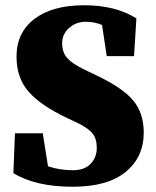

<svg xmlns="http://www.w3.org/2000/svg" viewBox="-20 -692 593 732"><path d="M299 -428 349 -404Q446 -358 487 -310Q528 -262 528 -186Q528 -93 459 -36.5Q390 20 257 20Q116 20 31 -32L37 -184H143L163 -58Q208 -43 258 -43Q302 -43 325.5 -67.5Q349 -92 349 -128Q349 -163 333 -183Q317 -203 278 -222L234 -243Q135 -290 89 -342.5Q43 -395 43 -476Q43 -568 111.5 -620Q180 -672 301 -672Q420 -672 500 -622L491 -478H387L369 -597Q339 -609 307 -609Q270 -609 243.5 -585.5Q217 -562 217 -527Q217 -492 236.5 -470.5Q256 -449 299 -428Z"/></svg>

Font: TypoPRO Source Serif Pro
Style: Regular
Weight: 900
Designer: Frank Grießhammer
Foundry: Adobe Systems Incorporated
Version: Version 1.017;PS 1.0;hotconv 1.0.79;makeotf.lib2.5.61930